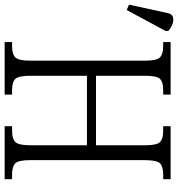

<svg xmlns="http://www.w3.org/2000/svg" viewBox="0 -776 766 826"><g transform="rotate(90 383.0 -363.0)"><path d="M151 0V-32H171Q203 -32 217 -46Q231 -60 231 -110V-605Q231 -655 216.5 -668.5Q202 -682 170 -682H151V-714H377V-682H356Q323 -682 309.5 -668.5Q296 -655 296 -604V-393H595V-604Q595 -655 581 -668.5Q567 -682 534 -682H513V-714H741V-682H720Q687 -682 673 -668.5Q659 -655 659 -604V-108Q659 -59 673 -45.5Q687 -32 720 -32H741V0H513V-32H534Q567 -32 581 -46Q595 -60 595 -111V-354H296V-110Q296 -60 309.5 -46Q323 -32 356 -32H377V0ZM13 -525 -10 -535 26 -700Q30 -720 43.5 -724Q57 -728 73 -722Q89 -716 103 -704V-692Z"/></g></svg>

Font: Noto Serif Condensed Light
Style: Regular
Weight: 300
Width: 3
Designer: Monotype Design Team
Foundry: Monotype Imaging Inc.
Version: Version 2.013